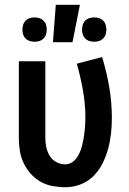

<svg xmlns="http://www.w3.org/2000/svg" viewBox="-20 -777 540 805"><path d="M254 8Q227 8 200 3Q173 -2 149.5 -15.5Q126 -29 108 -49.5Q90 -70 78.5 -94.5Q67 -119 63 -146Q59 -173 59 -200V-520H170V-200Q170 -180 174 -160.5Q178 -141 188 -124Q198 -107 216 -97.5Q234 -88 254 -88Q268 -88 281 -96Q294 -104 302 -115.5Q310 -127 315.5 -140.5Q321 -154 324.5 -168Q328 -182 330.5 -196Q333 -210 334.5 -224.5Q336 -239 337 -253.5Q338 -268 338 -282Q338 -340 328 -397Q318 -454 302 -510L408 -538Q427 -476 438 -412Q449 -348 449 -283Q449 -250 445.5 -217.5Q442 -185 433.5 -153.5Q425 -122 410 -92Q395 -62 372 -39Q349 -16 318 -4Q287 8 254 8ZM375 -602Q365 -602 355 -605Q345 -608 337.5 -615.5Q330 -623 327 -633Q324 -643 324 -653Q324 -663 327 -673Q330 -683 337.5 -690.5Q345 -698 355 -701Q365 -704 375 -704Q385 -704 395 -701Q405 -698 412.5 -690.5Q420 -683 423 -673Q426 -663 426 -653Q426 -643 423 -633Q420 -623 412.5 -615.5Q405 -608 395 -605Q385 -602 375 -602ZM125 -602Q115 -602 105 -605Q95 -608 87.5 -615.5Q80 -623 77 -633Q74 -643 74 -653Q74 -663 77 -673Q80 -683 87.5 -690.5Q95 -698 105 -701Q115 -704 125 -704Q135 -704 145 -701Q155 -698 162.5 -690.5Q170 -683 173 -673Q176 -663 176 -653Q176 -643 173 -633Q170 -623 162.5 -615.5Q155 -608 145 -605Q135 -602 125 -602ZM202 -600 214 -757H315L284 -600Z"/></svg>

Font: Iosevka Fixed
Style: Bold
Weight: 700
Monospace: yes
Designer: Belleve Invis
Foundry: Belleve Invis
Version: Version 32.3.0